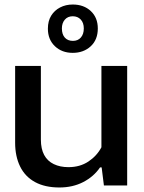

<svg xmlns="http://www.w3.org/2000/svg" viewBox="-20 -821 637 850"><path d="M543 -529V0H440L430 -80H423Q395 -39 348.5 -15Q302 9 243 9Q179 9 135 -15Q91 -39 69 -84Q47 -129 47 -189V-529H161V-203Q161 -162 175.5 -135Q190 -108 218 -94.5Q246 -81 283 -81Q334 -81 371.5 -106Q409 -131 429 -169V-529ZM302 -587Q254 -587 223 -616.5Q192 -646 192 -694Q192 -728 206.5 -751.5Q221 -775 246 -788Q271 -801 302 -801Q351 -801 382 -772Q413 -743 413 -695Q413 -645 381.5 -616Q350 -587 302 -587ZM303 -640Q325 -640 338 -655Q351 -670 351 -695Q351 -720 337.5 -734.5Q324 -749 302 -749Q280 -749 267 -734Q254 -719 254 -695Q254 -669 267 -654.5Q280 -640 303 -640Z"/></svg>

Font: Hubot Sans Medium
Style: Regular
Weight: 500
Designer: Deni Anggara
Foundry: GitHub, Inc., Subsidiary of Microsoft Corporation
Version: Version 2.000